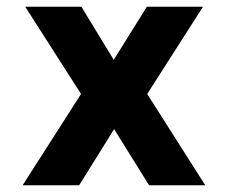

<svg xmlns="http://www.w3.org/2000/svg" viewBox="-20 -548 679 568"><path d="M316.5 -371 220.8 -528H54.7L219.7 -270L47 0H214.2L317.6 -166L421 0H587.1L415.5 -270L580.5 -528H414.4Z"/></svg>

Font: Asimov
Style: Wid
Weight: 500
Designer: Google
Version: Version 2.000980; 2014